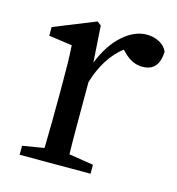

<svg xmlns="http://www.w3.org/2000/svg" viewBox="-80 -551 572 620"><g transform="rotate(15 206.5 -240.5)"><path d="M40 0V-30L112 -42Q113 -80 113.5 -128Q114 -176 114 -211V-258Q114 -299 113.5 -326.5Q113 -354 111 -385L33 -396V-425L172 -481L185 -471L193 -349Q218 -412 257 -446.5Q296 -481 337 -481Q360 -481 379 -471Q398 -461 406 -443Q404 -377 349 -377Q332 -377 317.5 -383.5Q303 -390 289 -403L277 -415Q220 -371 194 -284V-211Q194 -176 194 -128.5Q194 -81 195 -43L277 -30V0Z"/></g></svg>

Font: Source Serif 4 Subhead
Style: Regular
Weight: 400
Designer: Frank Grießhammer
Foundry: Adobe Systems Incorporated
Version: Version 4.004;hotconv 1.0.117;makeotfexe 2.5.65602